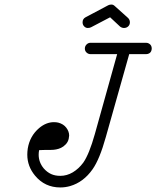

<svg xmlns="http://www.w3.org/2000/svg" viewBox="-20 -809 687 844"><path d="M380 -689Q374 -686 365.5 -686Q357 -686 350 -693Q343 -700 343 -711Q343 -726 356 -733L456 -786Q462 -789 470 -789Q478 -789 485 -782L543 -730Q551 -722 551 -711Q551 -700 543.5 -693Q536 -686 525 -686Q516 -686 508 -692L464 -733ZM378 -571Q368 -571 360.5 -578Q353 -585 353 -595.5Q353 -606 360.5 -613.5Q368 -621 378 -621H528Q528 -621 528.5 -621Q529 -621 530 -621H622Q629 -621 635 -617.5Q641 -614 644 -608.5Q647 -603 647 -596Q647 -589 644 -583Q641 -577 635 -574Q629 -571 622 -571H548L445 -206Q418 -109 387 -65Q347 -8 288 9Q267 15 245 15Q177 15 134 -37Q100 -78 100 -129Q100 -142 102 -156Q111 -211 152 -246Q183 -272 217 -272Q227 -272 236 -270Q259 -264 271.5 -247.5Q284 -231 284 -213L282 -199Q279 -185 269 -174.5Q259 -164 248 -159Q229 -150 203 -150Q169 -150 152 -149Q150 -139 150 -129Q150 -96 172 -69Q187 -52 204.5 -44Q222 -36 245 -36Q274 -36 300 -51.5Q326 -67 346 -94Q372 -131 397 -220L495 -571Z"/></svg>

Font: TT2020Base
Style: Italic
Weight: 400
Italic angle: -15°
Version: Version 0.2.000